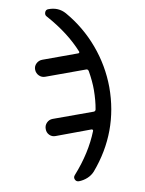

<svg xmlns="http://www.w3.org/2000/svg" viewBox="-86 -815 673 894"><g transform="rotate(10 250.0 -367.5)"><path d="M243.2 -568.4Q246.1 -569.3 247.1 -572.3Q248 -575.2 246.1 -577.1Q177.7 -653.3 69.3 -711.9Q58.6 -716.8 58.6 -730Q58.6 -743.2 71.3 -747.1Q115.2 -763.7 154.3 -742.2Q244.1 -691.4 310.5 -613.3Q377 -535.2 413.1 -438.5Q485.4 -239.3 410.2 -39.1Q402.3 -19.5 386.2 -4.9Q370.1 9.8 349.6 17.6Q337.9 21.5 329.6 12.7Q321.3 3.9 326.2 -7.8Q371.1 -120.1 374 -224.6Q374 -231.4 366.2 -230.5L206.1 -170.9Q190.4 -165 175.8 -171.9Q161.1 -178.7 155.3 -195.3Q149.4 -210.9 156.2 -226.1Q163.1 -241.2 178.7 -247.1L361.3 -313.5Q369.1 -316.4 368.2 -325.2Q361.3 -366.2 344.7 -413.1Q331.1 -451.2 305.7 -496.1Q299.8 -503.9 293 -501L111.3 -434.6Q95.7 -428.7 80.6 -435.5Q65.4 -442.4 59.1 -458Q52.7 -473.6 60.1 -488.8Q67.4 -503.9 83 -509.8Z"/></g></svg>

Font: Rounded Mgen+ 1m regular
Style: Regular
Weight: 400
Designer: [Source Han Sans]
Ryoko NISHIZUKA  (kana & ideographs); Paul D. Hunt (Latin, Greek & Cyrillic); Wenlong ZHANG  (bopomofo
Version: Version 1.059.20150602